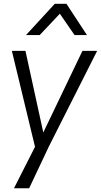

<svg xmlns="http://www.w3.org/2000/svg" viewBox="-20 -800 536 1020"><path d="M190.9 -613.8H118.2L271 -779.8H333L441.9 -613.8H376L297.9 -727.1ZM210 -96.2 418 -529.8H496.1L238.8 -20L134.8 200.2H54.2L166 -20L43 -529.8H115.2Z"/></svg>

Font: Cooper Hewitt
Style: Book Italic
Weight: 706
Designer: Village Type and Design LLC
Foundry: Cooper Hewitt Smithsonian Design Museum
Version: 1.000